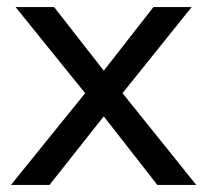

<svg xmlns="http://www.w3.org/2000/svg" viewBox="-20 -523 589 543"><path d="M11 0 239 -282V-237L24 -503H133L290 -302H257L414 -503H522L310 -239V-280L535 0H425L257 -215H290L120 0Z"/></svg>

Font: Mulish Medium
Style: Regular
Weight: 500
Designer: Vernon Adams
Foundry: Vernon Adams
Version: Version 3.603; ttfautohint (v1.8.3)